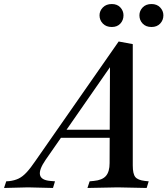

<svg xmlns="http://www.w3.org/2000/svg" viewBox="-89 -930 831 953"><path d="M-69 3 -58 -30 -43 -31Q-17 -34 3 -43.5Q23 -53 43 -74.5Q63 -96 88 -133L500 -724L570 -711V-109Q570 -67 582.5 -51.5Q595 -36 630 -32L649 -30L639 3L495 0L345 3L356 -30L377 -32Q419 -36 437 -57Q455 -78 455 -120L457 -628L492 -647L137 -136Q104 -88 109.5 -62Q115 -36 160 -32L184 -30L174 3L50 0ZM196 -246 221 -286H494L486 -246ZM466 -796Q438 -796 421.5 -813Q405 -830 405 -854Q405 -876 421.5 -893Q438 -910 466 -910Q493 -910 508.5 -893Q524 -876 524 -854Q524 -830 508.5 -813Q493 -796 466 -796ZM663 -796Q635 -796 619 -813Q603 -830 603 -854Q603 -876 619 -893Q635 -910 663 -910Q690 -910 706 -893Q722 -876 722 -854Q722 -830 706 -813Q690 -796 663 -796Z"/></svg>

Font: Baskervville SemiBold
Style: Italic
Weight: 600
Italic angle: -18°
Version: Version 1.100